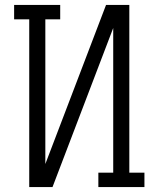

<svg xmlns="http://www.w3.org/2000/svg" viewBox="-20 -755 640 775"><path d="M98 0V-677H37V-735H223V-677H163V-93L408 -735H502V-58H563V0H377V-58H437V-642L192 0Z"/></svg>

Font: Iosevka Slab Light Extended
Style: Regular
Weight: 300
Width: 7
Monospace: yes
Designer: Belleve Invis
Foundry: Belleve Invis
Version: Version 11.1.0; ttfautohint (v1.8.3)